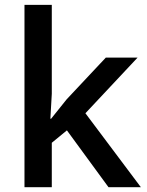

<svg xmlns="http://www.w3.org/2000/svg" viewBox="-20 -780 612 800"><path d="M192.9 -285.2 257.8 -366.2 420.9 -540H553.2L335.9 -308.1L566.9 0H432.1L258.8 -236.8L195.8 -185.1V0H82V-759.8H195.8V-389.2L189.9 -285.2Z"/></svg>

Font: TypoPRO Open Sans
Style: Regular
Weight: 600
Foundry: Ascender Corporation
Version: Version 1.10